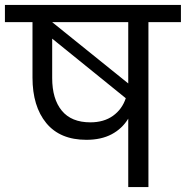

<svg xmlns="http://www.w3.org/2000/svg" viewBox="-47 -760 755 780"><path d="M688 -670H556V0H474V-278Q449 -237 406.5 -214.5Q364 -192 304 -192Q197 -192 141 -260Q85 -328 85 -445V-670H-27V-740H688ZM474 -670H165L474 -421ZM320 -263Q375 -263 412 -289.5Q449 -316 464 -361L165 -603V-443Q165 -358 204 -310.5Q243 -263 320 -263Z"/></svg>

Font: DVN-Poppins
Style: Regular
Weight: 400
Designer: Ninad Kale (Devanagari), Jonny Pinhorn (Latin)
Foundry: Indian Type Foundry
Version: 4.004